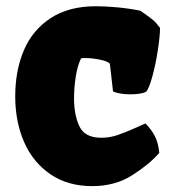

<svg xmlns="http://www.w3.org/2000/svg" viewBox="-20 -599 569 628"><path d="M293.9 -578.6Q324.2 -578.6 363.5 -575Q402.8 -571.3 439 -564L448.7 -557.1Q470.7 -542 481.2 -533Q491.7 -523.9 503.4 -507.8Q503.4 -481.4 496.3 -435.3Q489.3 -389.2 478.5 -349.6Q467.8 -310.1 458 -298.8Q441.9 -290.5 405.8 -290.5Q388.2 -290.5 372.8 -293.2Q357.4 -295.9 349.6 -300.3L339.4 -390.6Q332 -398.9 305.9 -404.1Q279.8 -409.2 257.8 -409.2Q251 -409.2 245.1 -408.2Q233.9 -385.3 228 -349.6Q222.2 -314 222.2 -276.9Q222.2 -223.1 239.7 -185.8Q257.3 -148.4 311.5 -148.4Q338.4 -148.4 364.5 -157.2Q390.6 -166 430.7 -184.1Q447.3 -191.9 455.6 -195.3Q475.1 -175.8 486.3 -154.3Q497.6 -132.8 501 -99.1Q469.7 -62.5 413.3 -26.4Q356.9 9.8 281.7 9.8Q201.7 9.8 144.8 -29.1Q87.9 -67.9 58.8 -134.5Q29.8 -201.2 29.8 -283.7Q29.8 -368.2 58.1 -434.6Q86.4 -501 145.8 -539.8Q205.1 -578.6 293.9 -578.6Z"/></svg>

Font: Kavoon
Style: Regular
Weight: 400
Designer: Viktoriya Grabowska
Foundry: Viktoriya Grabowska
Version: Version 1.004; ttfautohint (v1.4.1)